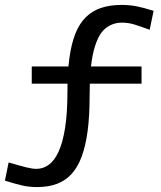

<svg xmlns="http://www.w3.org/2000/svg" viewBox="-100 -740 653 780"><path d="M-65 -80Q-17 -66 7.5 -60Q32 -54 48 -54Q75 -54 98 -70.5Q121 -87 138 -124Q155 -161 164.5 -221Q174 -281 174 -369Q174 -446 182 -504.5Q190 -563 206.5 -604Q223 -645 249 -670.5Q275 -696 311 -708Q347 -720 394 -720Q426 -720 454.5 -714.5Q483 -709 524 -696L508 -619Q471 -633 446 -640.5Q421 -648 395 -648Q356 -648 326.5 -623Q297 -598 280.5 -533Q264 -468 264 -347Q264 -268 256 -208Q248 -148 232 -104.5Q216 -61 191 -33.5Q166 -6 131 7Q96 20 51 20Q18 20 -10 13.5Q-38 7 -80 -6ZM29 -470H475V-400H29Z"/></svg>

Font: Moderustic
Style: Regular
Weight: 400
Designer: Tural Alisoy
Foundry: TAFT Foundry
Version: Version 2.120